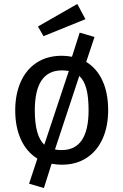

<svg xmlns="http://www.w3.org/2000/svg" viewBox="-20 -821 624 971"><path d="M527 -264Q527 -182 499 -119.5Q471 -57 418 -22.5Q365 12 292 12Q268 12 241 7L202 130L127 108L169 -19Q115 -52 86 -115Q57 -178 57 -263Q57 -345 85 -407.5Q113 -470 166 -504.5Q219 -539 293 -539Q317 -539 344 -534L383 -656L458 -634L416 -508Q470 -475 498.5 -412.5Q527 -350 527 -264ZM156 -263Q156 -134 204 -89L328 -462Q311 -465 293 -465Q156 -465 156 -263ZM428 -264Q428 -331 416.5 -373Q405 -415 381 -437L258 -65Q273 -62 292 -62Q428 -62 428 -264ZM412 -724 200 -638 172 -687 371 -801Z"/></svg>

Font: Fira GO
Style: Regular
Weight: 400
Designer: Carrois Corporate
Foundry: Carrois Corporate GbR
Version: Version 0.300